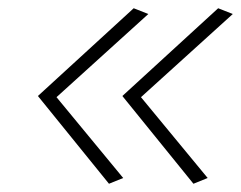

<svg xmlns="http://www.w3.org/2000/svg" viewBox="-20 -493 585 466"><path d="M244.5 -47 72 -260 304.5 -473 340 -459 106.5 -247.5 104.5 -272.5 279 -61ZM449.5 -47 277 -260 509.5 -473 545 -459 311.5 -247.5 309.5 -272.5 484 -61Z"/></svg>

Font: Karla ExtraLight
Style: Italic
Weight: 250
Italic angle: -8°
Designer: Jonathan Pinhorn
Version: Version 2.004;gftools[0.9.33]